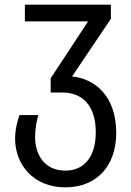

<svg xmlns="http://www.w3.org/2000/svg" viewBox="-20 -556 565 826"><path d="M261 250C393 250 480 161 480 16C480 -146 385 -218 290 -227L457 -475V-536H87V-464H359L198 -219V-158H248C332 -158 392 -105 392 13C392 111 348 178 261 178C168 178 131 104 131 35C131 -1 138 -39 145 -61H64C55 -37 45 1 45 41C45 150 122 250 261 250Z"/></svg>

Font: Noto Sans Georgian SemiCondensed
Style: Regular
Weight: 400
Width: 4
Designer: Monotype Design Team, Akaki Razmadze
Foundry: Google LLC
Version: Version 2.005